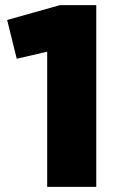

<svg xmlns="http://www.w3.org/2000/svg" viewBox="-20 -725 462 745"><path d="M163.1 0Q210.9 0 353.5 0Q353.5 -175.8 353.5 -705.1Q318.4 -705.1 212.9 -705.1Q162.1 -690.4 7.8 -647.5Q17.6 -609.4 44.9 -497.1Q74.2 -503.9 163.1 -524.4Q163.1 -392.6 163.1 0Z"/></svg>

Font: Big-Shock
Style: Black
Weight: 400